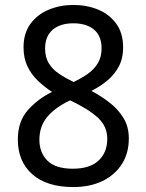

<svg xmlns="http://www.w3.org/2000/svg" viewBox="-20 -745 591 775"><path d="M276 10Q169 10 110.5 -41.5Q52 -93 52 -182Q52 -255 92.5 -300.5Q133 -346 190 -374Q158 -395 132 -420Q106 -445 90.5 -478Q75 -511 75 -554Q75 -611 103 -649Q131 -687 177 -706Q223 -725 276 -725Q331 -725 376.5 -706Q422 -687 449.5 -649Q477 -611 477 -553Q477 -510 460 -477.5Q443 -445 414.5 -421Q386 -397 349 -378Q387 -358 421.5 -331.5Q456 -305 478 -269.5Q500 -234 500 -186Q500 -126 471.5 -82Q443 -38 393 -14Q343 10 276 10ZM274 -64Q343 -64 378 -97Q413 -130 413 -185Q413 -235 375 -270Q337 -305 263 -340Q202 -311 170.5 -273Q139 -235 139 -181Q139 -129 171.5 -96.5Q204 -64 274 -64ZM277 -414Q309 -429 334.5 -447Q360 -465 375 -490Q390 -515 390 -550Q390 -600 359.5 -625.5Q329 -651 275 -651Q241 -651 215.5 -639.5Q190 -628 176 -605.5Q162 -583 162 -550Q162 -514 177 -489.5Q192 -465 218 -447.5Q244 -430 277 -414Z"/></svg>

Font: tamil25
Style: Book
Weight: 400
Designer: Jelle Bosma - Monotype Design Team
Foundry: Monotype Imaging Inc.
Version: Version 2.003